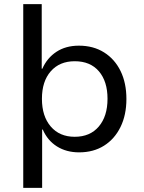

<svg xmlns="http://www.w3.org/2000/svg" viewBox="-20 -725 692 925"><path d="M92 180V-705H181V-394H184Q207 -446 252 -475.5Q297 -505 360 -505Q430 -505 481.5 -472.5Q533 -440 561 -382.5Q589 -325 589 -248Q589 -171 560.5 -113Q532 -55 481 -23Q430 9 361 9Q300 9 254.5 -19.5Q209 -48 186 -101H183V180ZM340 -66Q414 -66 456 -115.5Q498 -165 498 -249Q498 -333 456.5 -381.5Q415 -430 340 -430Q267 -430 224.5 -381.5Q182 -333 182 -249Q182 -165 224.5 -115.5Q267 -66 340 -66Z"/></svg>

Font: Nunito Sans 7pt
Style: Regular
Weight: 400
Designer: Vernon Adams
Foundry: Vernon Adams
Version: Version 3.101;gftools[0.9.27]